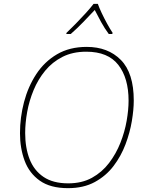

<svg xmlns="http://www.w3.org/2000/svg" viewBox="-20 -969 756 999"><path d="M334 10Q242 10 187 -29Q132 -68 108 -133Q84 -198 84 -276Q84 -358 105 -438Q126 -518 168.5 -583Q211 -648 276.5 -686.5Q342 -725 431 -725Q542 -725 609 -657Q676 -589 676 -446Q676 -399 666 -339Q656 -279 633 -218Q610 -157 571 -105.5Q532 -54 473.5 -22Q415 10 334 10ZM335 -15Q406 -15 458.5 -44Q511 -73 547.5 -121Q584 -169 606.5 -226Q629 -283 639 -340.5Q649 -398 649 -445Q649 -563 595.5 -631.5Q542 -700 429 -700Q358 -700 305 -673Q252 -646 215 -601Q178 -556 155 -500.5Q132 -445 121.5 -387Q111 -329 111 -277Q111 -200 134 -141Q157 -82 206.5 -48.5Q256 -15 335 -15ZM326 -798Q348 -819 374.5 -846Q401 -873 426 -900.5Q451 -928 467 -949H489Q496 -929 509 -901.5Q522 -874 537 -846.5Q552 -819 566 -798L564 -792H546Q525 -820 506 -854.5Q487 -889 473 -917Q447 -889 413.5 -854.5Q380 -820 348 -792H325Z"/></svg>

Font: Noto Sans Thin
Style: Italic
Weight: 100
Italic angle: -12°
Designer: Monotype Design Team
Foundry: Monotype Imaging Inc.
Version: Version 2.013; ttfautohint (v1.8.4.7-5d5b)